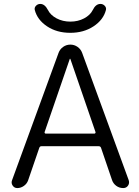

<svg xmlns="http://www.w3.org/2000/svg" viewBox="-20 -957 708 977"><path d="M452 -906Q467 -937 491 -937Q504 -937 513 -927.5Q522 -918 519 -906Q506 -856 456 -823Q406 -790 337.5 -790Q269 -790 219.5 -823Q170 -856 157 -906Q154 -918 163 -927.5Q172 -937 185 -937Q208 -937 224 -906Q237 -880 268 -863.5Q299 -847 338 -847Q377 -847 408 -863.5Q439 -880 452 -906ZM207 -285Q206 -282 208 -279.5Q210 -277 213 -277H460Q463 -277 465 -279.5Q467 -282 466 -285L338 -657Q338 -658 337 -658Q335 -658 335 -657ZM68 0Q53 0 44.5 -12.5Q36 -25 41 -39L278 -688Q285 -707 301.5 -718.5Q318 -730 338 -730Q358 -730 374.5 -718.5Q391 -707 398 -688L635 -40Q640 -25 631.5 -12.5Q623 0 607 0Q587 0 571.5 -11.5Q556 -23 550 -41L494 -205Q491 -213 482 -213H191Q183 -213 180 -205L123 -39Q117 -22 101.5 -11Q86 0 68 0Z"/></svg>

Font: Rounded Mplus 1c
Style: Regular
Weight: 400
Version: Version 1.059.20150529